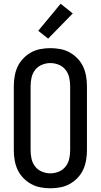

<svg xmlns="http://www.w3.org/2000/svg" viewBox="-20 -1001 540 1029"><path d="M250 8Q223 8 196.5 3Q170 -2 146.5 -15Q123 -28 104 -48Q85 -68 74 -92Q63 -116 58.5 -143Q54 -170 54 -196V-539Q54 -565 58.5 -592Q63 -619 74 -643Q85 -667 104 -687Q123 -707 146.5 -720Q170 -733 196.5 -738Q223 -743 250 -743Q277 -743 303.5 -738Q330 -733 353.5 -720Q377 -707 396 -687Q415 -667 426 -643Q437 -619 441.5 -592Q446 -565 446 -539V-196Q446 -170 441.5 -143Q437 -116 426 -92Q415 -68 396 -48Q377 -28 353.5 -15Q330 -2 303.5 3Q277 8 250 8ZM250 -72Q273 -72 295 -81Q317 -90 331.5 -108.5Q346 -127 351 -150Q356 -173 356 -196V-539Q356 -562 351 -585Q346 -608 331.5 -626.5Q317 -645 295 -654Q273 -663 250 -663Q227 -663 205 -654Q183 -645 168.5 -626.5Q154 -608 149 -585Q144 -562 144 -539V-196Q144 -173 149 -150Q154 -127 168.5 -108.5Q183 -90 205 -81Q227 -72 250 -72ZM238 -794 185 -836 305 -981 370 -929Z"/></svg>

Font: Iosevka Term Curly Medium
Style: Regular
Weight: 500
Designer: Belleve Invis
Foundry: Belleve Invis
Version: Version 32.3.0